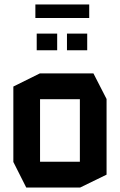

<svg xmlns="http://www.w3.org/2000/svg" viewBox="-20 -843 538 863"><path d="M160 -397V-513H400L459 -398V-397ZM98 0 40 -115V-116H339V0ZM40 -116V-454L159 -513H160V-116ZM339 0V-397H459V-58L340 0ZM281 -617V-692H372V-617ZM145 -617V-692H237V-617ZM139 -762V-823H381V-762Z"/></svg>

Font: Foldit Medium
Style: Regular
Weight: 500
Version: Version 1.003